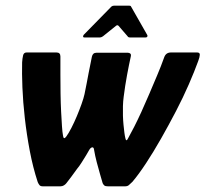

<svg xmlns="http://www.w3.org/2000/svg" viewBox="-20 -657 725 677"><path d="M131 0Q123 0 119.5 -4Q116 -8 113 -15Q96 -67 85 -125Q74 -183 67.5 -240.5Q61 -298 59 -348.5Q57 -399 58 -437Q59 -452 61.5 -462Q64 -472 74 -472H179Q193 -472 193 -458Q193 -428 193 -394Q193 -360 193.5 -326.5Q194 -293 195.5 -263.5Q197 -234 198.5 -212Q200 -190 202 -180Q204 -162 214 -176Q222 -187 232 -206.5Q242 -226 251 -247.5Q260 -269 267.5 -290Q275 -311 278 -325Q282 -343 285.5 -362.5Q289 -382 292.5 -399.5Q296 -417 299 -432Q302 -447 304 -457Q307 -471 320 -471H431Q436 -471 439.5 -468Q443 -465 441 -457Q435 -430 428 -392.5Q421 -355 416 -315Q414 -300 413.5 -283Q413 -266 413.5 -249Q414 -232 415.5 -217Q417 -202 418.5 -190Q420 -178 422 -170Q425 -155 432 -170Q441 -186 453 -209.5Q465 -233 478.5 -262.5Q492 -292 506 -325Q520 -358 534 -391Q548 -424 559 -455Q565 -472 583 -472H675Q685 -472 684.5 -463.5Q684 -455 679 -442Q666 -406 646 -360Q626 -314 600.5 -265Q575 -216 548 -168.5Q521 -121 495 -81.5Q469 -42 447 -16Q439 -8 434 -4Q429 0 421 0H361Q352 0 348.5 -2.5Q345 -5 342 -11Q339 -22 333 -42Q327 -62 321 -85.5Q315 -109 312 -127Q311 -138 305.5 -137.5Q300 -137 295 -129Q292 -123 284 -110Q276 -97 267.5 -83.5Q259 -70 252 -62Q242 -48 230.5 -32.5Q219 -17 214 -11Q211 -7 205.5 -3.5Q200 0 193 0ZM277 -525Q273 -525 273 -528Q273 -531 275 -534L373 -634Q377 -637 382 -637H436Q441 -637 442 -634L499 -534Q501 -531 499.5 -528Q498 -525 494 -525H438Q432 -525 430 -529L398 -566Q394 -570 389 -566L343 -529Q337 -525 333 -525Z"/></svg>

Font: Glory
Style: Bold Italic
Weight: 700
Italic angle: -12°
Version: Version 1.011